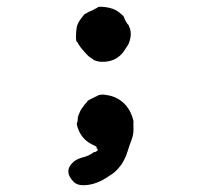

<svg xmlns="http://www.w3.org/2000/svg" viewBox="-20 -412 587 566"><path d="M260 -126 270 -131Q270 -132 272 -132Q274 -132 279.5 -133Q285 -134 302 -130.5Q319 -127 335 -116Q362 -97 372 -61Q374 -55 373.5 -51Q373 -47 373.5 -31.5Q374 -16 368 -0.5Q362 15 357 31.5Q352 48 347.5 56Q343 64 341.5 67.5Q340 71 329.5 83.5Q319 96 307.5 103Q296 110 292 113Q259 134 225 134Q208 134 198 125Q165 92 198 64Q207 57 220 53Q242 48 256 37L259 36H261Q269 32 268 28.5Q267 25 265 27V26Q267 20 256 16Q222 1 210 -33Q205 -47 207 -50Q209 -53 209 -58.5Q209 -64 209.5 -66Q210 -68 211.5 -72.5Q213 -77 213.5 -77.5Q214 -78 215 -81Q216 -84 216.5 -84.5Q217 -85 219 -89Q221 -93 222.5 -94Q224 -95 226 -99Q229 -104 238 -113H237Q237 -115 248.5 -120.5Q260 -126 260 -126ZM267 -389Q267 -394 291 -391Q315 -388 330 -376.5Q345 -365 345.5 -361.5Q346 -358 351 -349Q357 -339 358 -339Q359 -339 359 -338.5Q359 -338 360 -335Q371 -314 360 -285Q357 -278 354.5 -275Q352 -272 346 -262Q326 -233 290 -230Q277 -229 267 -231.5Q257 -234 255.5 -236Q254 -238 247 -242Q240 -246 227.5 -260.5Q215 -275 211.5 -281.5Q208 -288 208 -288Q204 -288 204 -303Q204 -318 206 -330.5Q208 -343 219 -357.5Q230 -372 231 -371.5Q232 -371 236.5 -374Q241 -377 241.5 -377Q242 -377 250 -380.5Q258 -384 258 -385Z"/></svg>

Font: TT2020 Style E
Style: Regular
Weight: 400
Version: Version 00.2